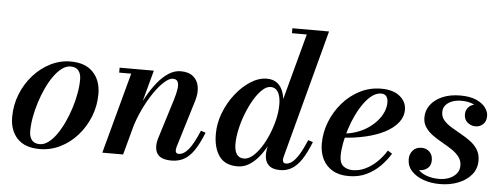

<svg xmlns="http://www.w3.org/2000/svg" viewBox="-50 -883 2681 1025"><g transform="rotate(5 1290.5 -370.0)"><path d="M190 10Q111 10 70.2 -33Q29.5 -76 29.5 -148Q29.5 -212 52.5 -270Q75.5 -328 115.5 -373Q155.5 -418 207 -444Q258.5 -470 315.5 -470Q394.5 -470 436 -426Q477.5 -382 477.5 -310Q477.5 -246.5 454.8 -189Q432 -131.5 392.2 -86.5Q352.5 -41.5 300.5 -15.8Q248.5 10 190 10ZM188.5 -16Q211.5 -16 234.2 -32.8Q257 -49.5 277.5 -78.5Q298 -107.5 315.5 -144.8Q333 -182 346 -222.5Q359 -263 366.2 -303.2Q373.5 -343.5 373.5 -378.5Q373.5 -408.5 359.8 -426Q346 -443.5 317 -443.5Q294 -443.5 271.2 -426.8Q248.5 -410 227.8 -381Q207 -352 189.8 -315Q172.5 -278 159.5 -237.2Q146.5 -196.5 139.2 -156.2Q132 -116 132 -81Q132 -51 145.8 -33.5Q159.5 -16 188.5 -16Z M895.5 10Q851.5 10 830.2 -8.2Q809 -26.5 809 -61Q809 -71.5 811.2 -83.8Q813.5 -96 816.5 -104.5L880.5 -310Q892.5 -348.5 896 -374.5Q899.5 -400.5 892.5 -413.2Q885.5 -426 866.5 -426Q847.5 -426 821 -402.5Q794.5 -379 766.5 -338Q738.5 -297 713.5 -244.2Q688.5 -191.5 672.5 -133H654.5Q666.5 -177 685 -224Q703.5 -271 727.8 -314.5Q752 -358 780.2 -393.2Q808.5 -428.5 840 -449Q871.5 -469.5 905 -469.5Q948 -469.5 972.2 -449.2Q996.5 -429 1002.2 -395Q1008 -361 995.5 -319.5L918 -65.5Q917 -61.5 916 -56.2Q915 -51 915 -47Q915 -39 919 -34Q923 -29 931.5 -29Q959 -29 984.8 -60.5Q1010.5 -92 1040 -162.5L1065.5 -154Q1042 -95 1017.5 -58.8Q993 -22.5 963.8 -6.2Q934.5 10 895.5 10ZM525.5 0 642.5 -433.5H578V-460H761.5L637 0Z M1478.5 10Q1436.5 10 1416.5 -10.2Q1396.5 -30.5 1396.5 -65Q1396.5 -69.5 1396.8 -77Q1397 -84.5 1398.5 -92.5L1414.5 -175L1449.5 -257L1449 -318L1558 -723.5H1478.5V-750H1675L1491.5 -61Q1489.5 -53.5 1489.5 -45.5Q1489.5 -38.5 1493.5 -33Q1497.5 -27.5 1507 -27.5Q1524 -27.5 1540.8 -40.8Q1557.5 -54 1575.8 -83.5Q1594 -113 1615 -162.5L1640.5 -154Q1617.5 -96 1593.5 -59.8Q1569.5 -23.5 1541.5 -6.8Q1513.5 10 1478.5 10ZM1250 10Q1183 10 1151.8 -34.2Q1120.5 -78.5 1120.5 -152.5Q1120.5 -210 1142.2 -266.2Q1164 -322.5 1200.2 -368.5Q1236.5 -414.5 1280 -442.2Q1323.5 -470 1367 -470Q1400.5 -470 1422.2 -453.2Q1444 -436.5 1454.5 -406.2Q1465 -376 1465 -335.5Q1465 -307 1458.2 -270.2Q1451.5 -233.5 1438.5 -194.8Q1425.5 -156 1406.8 -119.5Q1388 -83 1364 -53.8Q1340 -24.5 1311.5 -7.2Q1283 10 1250 10ZM1281 -34.5Q1303.5 -34.5 1326.8 -53.5Q1350 -72.5 1371 -104.8Q1392 -137 1408.5 -176.8Q1425 -216.5 1434.8 -258Q1444.5 -299.5 1444.5 -337.5Q1444.5 -365.5 1438.5 -385.8Q1432.5 -406 1420.5 -416.8Q1408.5 -427.5 1390.5 -427.5Q1368.5 -427.5 1345.8 -406.2Q1323 -385 1302.2 -350Q1281.5 -315 1265 -272.8Q1248.5 -230.5 1239 -187.5Q1229.5 -144.5 1229.5 -107.5Q1229.5 -73 1242.2 -53.8Q1255 -34.5 1281 -34.5Z M1846 10Q1794 10 1759 -10.8Q1724 -31.5 1706.2 -67.8Q1688.5 -104 1688.5 -150Q1688.5 -210 1710.8 -267Q1733 -324 1772.8 -370Q1812.5 -416 1865.5 -443Q1918.5 -470 1979.5 -470Q2044 -470 2079.5 -440.8Q2115 -411.5 2115 -368.5Q2115 -330.5 2090 -299.2Q2065 -268 2021.2 -245.2Q1977.5 -222.5 1919.8 -209Q1862 -195.5 1796 -191.5V-213.5Q1833.5 -216.5 1867.2 -228Q1901 -239.5 1928.5 -258Q1956 -276.5 1976.2 -299.5Q1996.5 -322.5 2007.5 -348.2Q2018.5 -374 2018.5 -400Q2018.5 -418.5 2010 -431.2Q2001.5 -444 1981.5 -444Q1957 -444 1933.8 -427Q1910.5 -410 1889.5 -380.8Q1868.5 -351.5 1851 -315.2Q1833.5 -279 1821 -239.5Q1808.5 -200 1801.5 -162.5Q1794.5 -125 1794.5 -94Q1794.5 -55.5 1814.5 -39.5Q1834.5 -23.5 1865 -23.5Q1899.5 -23.5 1931.8 -38.8Q1964 -54 1992.5 -81Q2021 -108 2043.5 -144L2067 -129Q2045 -93 2013.5 -61.2Q1982 -29.5 1940.5 -9.8Q1899 10 1846 10Z M2335.5 10Q2286.5 10 2246.5 -4.2Q2206.5 -18.5 2182.2 -45Q2158 -71.5 2158 -108.5Q2158 -135.5 2175 -155Q2192 -174.5 2221.5 -174.5Q2247.5 -174.5 2264.5 -157.5Q2281.5 -140.5 2281.5 -112.5Q2281.5 -84 2263 -69.2Q2244.5 -54.5 2220 -54.5Q2203.5 -54.5 2189.5 -61.5Q2175.5 -68.5 2167.2 -80.8Q2159 -93 2159 -108.5H2196Q2196 -80 2213.2 -59.5Q2230.5 -39 2260.8 -28Q2291 -17 2329 -17Q2356 -17 2380.5 -26.2Q2405 -35.5 2420.5 -53.5Q2436 -71.5 2436 -97Q2436 -124 2420.8 -144Q2405.5 -164 2381 -180.2Q2356.5 -196.5 2329 -211.8Q2301.5 -227 2277.2 -244.5Q2253 -262 2237.5 -284.5Q2222 -307 2222 -337.5Q2222 -375.5 2244.8 -405.5Q2267.5 -435.5 2308.2 -453Q2349 -470.5 2403.5 -470.5Q2455 -470.5 2488.5 -455.8Q2522 -441 2538.5 -418.8Q2555 -396.5 2555 -374Q2555 -344 2537.5 -328.8Q2520 -313.5 2498 -313.5Q2474 -313.5 2455 -329Q2436 -344.5 2436 -373.5Q2436 -396 2452.2 -412.8Q2468.5 -429.5 2495 -429.5Q2516 -429.5 2535 -414Q2554 -398.5 2554 -374H2522Q2522 -392 2508.5 -407.8Q2495 -423.5 2470 -433.2Q2445 -443 2411 -443Q2384.5 -443 2362.8 -435Q2341 -427 2327.8 -411.8Q2314.5 -396.5 2314.5 -374.5Q2314.5 -349 2330 -330.8Q2345.5 -312.5 2370 -297.5Q2394.5 -282.5 2422.2 -267.2Q2450 -252 2474.5 -234Q2499 -216 2514.5 -191.5Q2530 -167 2530 -132Q2530 -88 2503.2 -56.2Q2476.5 -24.5 2432.2 -7.2Q2388 10 2335.5 10Z"/></g></svg>

Font: Bodoni Moda 9pt SemiBold
Style: Italic
Weight: 600
Italic angle: -13°
Designer: Owen Earl
Foundry: indestructible type
Version: Version 2.004